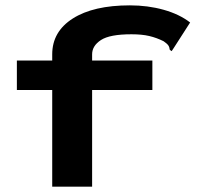

<svg xmlns="http://www.w3.org/2000/svg" viewBox="-20 -697 790 717"><path d="M175 -361H43V-471H175V-494Q175 -579 252 -628Q329 -677 465 -677Q532 -677 591 -660.5Q650 -644 690 -613L629 -518L621 -506L614 -511Q613 -521 608.5 -527.5Q604 -534 591 -543Q565 -556 537.5 -562.5Q510 -569 471 -569Q390 -569 357 -547.5Q324 -526 324 -494V-471H549V-361H324V0H175Z"/></svg>

Font: Inconsolata ExtraExpanded Black
Style: Regular
Weight: 900
Width: 8
Monospace: yes
Designer: Raph Levien, Cyreal, Brenton Simpson
Foundry: Raph Levien, Cyreal, Google
Version: Version 3.001; ttfautohint (v1.8.2.53-6de2)